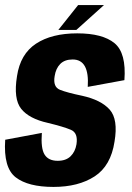

<svg xmlns="http://www.w3.org/2000/svg" viewBox="-21 -733 521 757"><path d="M190 4Q288 4 352 -37.5Q416 -79 430.5 -174.5Q445.5 -262.5 411.5 -300.8Q377.5 -339 302.5 -355.5Q244.5 -367.5 215.8 -378.8Q187 -390 194.5 -433Q199 -463 216.5 -480.8Q234 -498.5 265.5 -498.5Q299 -498.5 313.8 -471.2Q328.5 -444 325 -390.5L469.5 -417Q477.5 -524 430.5 -562.8Q383.5 -601.5 283.5 -601.5Q183 -601.5 121 -560.8Q59 -520 46 -432.5Q31.5 -343 62.5 -304Q93.5 -265 167.5 -248.5Q229.5 -233.5 258.5 -221.2Q287.5 -209 280.5 -164Q275.5 -134.5 257.2 -116.8Q239 -99 206.5 -99Q170 -99 154.8 -123.5Q139.5 -148 144 -209L-0.5 -182Q-8 -71.5 41 -33.8Q90 4 190 4ZM209 -615H280L389 -713H287Z"/></svg>

Font: Anybody Condensed
Style: Bold Italic
Weight: 700
Width: 3
Italic angle: -10°
Version: Version 1.113;gftools[0.9.25]